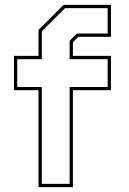

<svg xmlns="http://www.w3.org/2000/svg" viewBox="-20 -770 532 790"><path d="M138.5 0V-399H37.5V-540H138.5V-647L241.5 -750H436.5V-618.5H302L280 -596V-540H436.5V-399H280V0ZM152 -13.5H266.5V-412H423V-526.5H266.5V-602L296.5 -632H423V-736.5H247.5L152 -641.5V-526.5H51V-412H152Z"/></svg>

Font: Tourney Thin Thin
Style: Regular
Weight: 250
Version: Version 1.015